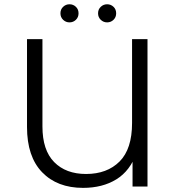

<svg xmlns="http://www.w3.org/2000/svg" viewBox="-20 -886 835 912"><path d="M374.7 6.4Q251.7 6.4 180 -67.9Q108.3 -142.1 108.3 -282.5V-700H181.6V-285.2Q181.6 -172.8 237.2 -116.2Q292.9 -59.6 388.8 -59.6Q488.6 -59.6 548 -118.9Q607.3 -178.2 607.3 -301.8V-700H680.6V0H609.6V-172.6L629.1 -161.1Q598.6 -74.8 532.8 -34.2Q467 6.4 374.7 6.4ZM488.8 -779.7Q471.4 -779.7 458.6 -791.9Q445.8 -804.2 445.8 -822.7Q445.8 -841.6 458.6 -853.6Q471.4 -865.7 488.8 -865.7Q506.6 -865.7 519.2 -853.6Q531.8 -841.6 531.8 -822.7Q531.8 -804.2 519.2 -791.9Q506.6 -779.7 488.8 -779.7ZM310.1 -779.7Q292.7 -779.7 279.9 -791.9Q267.1 -804.2 267.1 -822.7Q267.1 -841.6 279.9 -853.6Q292.7 -865.7 310.1 -865.7Q327.9 -865.7 340.5 -853.6Q353.1 -841.6 353.1 -822.7Q353.1 -804.2 340.5 -791.9Q327.9 -779.7 310.1 -779.7Z"/></svg>

Font: Montserrat Alternates Thin
Style: Regular
Weight: 100
Designer: Julieta Ulanovsky
Foundry: Julieta Ulanovsky
Version: Version 9.000